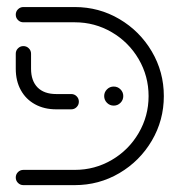

<svg xmlns="http://www.w3.org/2000/svg" viewBox="-20 -539 527 559"><path d="M25.9 -22.2Q25.9 -31.5 32.4 -38Q38.9 -44.4 48.1 -44.4H197.8Q255.9 -44.4 305.4 -73.3Q354.8 -102.2 383.7 -151.7Q412.6 -201.1 412.6 -259.3Q412.6 -317.4 383.7 -366.9Q354.8 -416.3 305.4 -445.2Q255.9 -474.1 197.8 -474.1H48.1Q38.9 -474.1 32.4 -480.6Q25.9 -487 25.9 -496.3Q25.9 -505.6 32.4 -512Q38.9 -518.5 48.1 -518.5H197.8Q268.1 -518.5 327.6 -483.5Q387 -448.5 422 -389.1Q457 -329.6 457 -259.3Q457 -188.9 422 -129.4Q387 -70 327.6 -35Q268.1 0 197.8 0H48.1Q38.9 0 32.4 -6.5Q25.9 -13 25.9 -22.2ZM25.9 -338.9V-382.6Q25.9 -391.9 32.4 -398.3Q38.9 -404.8 48.1 -404.8Q57.4 -404.8 63.9 -398.3Q70.4 -391.9 70.4 -382.6V-338.9Q70.4 -303.7 89.4 -284.4Q108.5 -265.2 143.7 -265.2H187.4Q196.7 -265.2 203.1 -258.7Q209.6 -252.2 209.6 -243Q209.6 -233.7 203.1 -227.2Q196.7 -220.7 187.4 -220.7H143.7Q108.5 -220.7 81.9 -235.4Q55.2 -250 40.6 -276.7Q25.9 -303.3 25.9 -338.9ZM283.3 -259.3Q283.3 -270.7 291.5 -278.9Q299.6 -287 311.1 -287Q322.6 -287 330.7 -278.9Q338.9 -270.7 338.9 -259.3Q338.9 -247.8 330.7 -239.6Q322.6 -231.5 311.1 -231.5Q299.6 -231.5 291.5 -239.6Q283.3 -247.8 283.3 -259.3Z"/></svg>

Font: 26F Galaxy Hebrew
Style: Regular
Weight: 400
Designer: C₂₉H₂₅N₃O₅
Version: Version 1.000